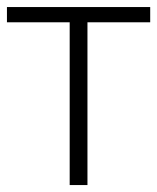

<svg xmlns="http://www.w3.org/2000/svg" viewBox="-20 -533 453 553"><path d="M412.6 -512.7V-468.8H231.9V0H180.7V-468.8H0V-512.7Z"/></svg>

Font: Voltera Light
Style: Light
Weight: 300
Designer: Bernd Montag
Version: Version 1.301